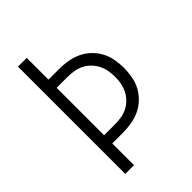

<svg xmlns="http://www.w3.org/2000/svg" viewBox="-215 -832 930 930"><g transform="rotate(-45 250.0 -367.5)"><path d="M83 0V-735H143V-586H216Q246 -586 275.5 -581Q305 -576 332 -563.5Q359 -551 381 -530Q403 -509 417 -483Q431 -457 436.5 -427Q442 -397 442 -368Q442 -338 436.5 -308Q431 -278 417 -252Q403 -226 381 -205Q359 -184 332 -171.5Q305 -159 275.5 -154Q246 -149 216 -149H143V0ZM216 -205Q238 -205 260 -208.5Q282 -212 301.5 -221.5Q321 -231 337 -247Q353 -263 363 -282.5Q373 -302 377 -323.5Q381 -345 381 -368Q381 -390 377 -411.5Q373 -433 363 -452.5Q353 -472 337 -488Q321 -504 301.5 -513.5Q282 -523 260 -526.5Q238 -530 216 -530H143V-205Z"/></g></svg>

Font: Iosevka Fixed Light
Style: Regular
Weight: 300
Monospace: yes
Designer: Belleve Invis
Foundry: Belleve Invis
Version: Version 32.3.0